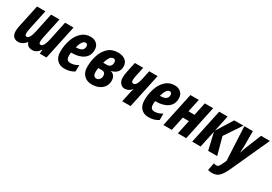

<svg xmlns="http://www.w3.org/2000/svg" viewBox="31 -1493 3782 2667"><g transform="rotate(30 1921.5 -159.0)"><path d="M21 -106Q21 -143 32 -193L108 -548H242L174 -229Q164 -176 164 -153Q164 -111 192 -111Q240 -111 269 -246L333 -548H468L399 -226Q389 -176 389 -152Q389 -111 415 -111Q445 -111 465 -154Q485 -197 496 -256L558 -548H693L576 0H469L473 -63H469Q447 -28 417 -9Q387 10 352 10Q311 10 286 -7Q261 -24 249 -59H247Q223 -27 191 -8.5Q159 10 124 10Q75 10 48 -20.5Q21 -51 21 -106Z M701 -168Q701 -265 730.5 -354.5Q760 -444 819.5 -500.5Q879 -557 964 -557Q1027 -557 1065.5 -521.5Q1104 -486 1104 -425Q1104 -330 1034.5 -280Q965 -230 846 -230H837Q833 -210 833 -182Q833 -138 849 -118.5Q865 -99 899 -99Q932 -99 959 -107Q986 -115 1023 -137V-34Q986 -10 948 0Q910 10 866 10Q789 10 745 -37.5Q701 -85 701 -168ZM860 -327Q926 -327 953.5 -349Q981 -371 981 -411Q981 -429 971 -440Q961 -451 944 -451Q918 -451 895.5 -419Q873 -387 857 -327Z M1131 -172Q1131 -264 1157.5 -352Q1184 -440 1245.5 -499Q1307 -558 1405 -558Q1480 -558 1523.5 -523Q1567 -488 1567 -424Q1567 -317 1448 -286L1447 -282Q1480 -275 1501 -247Q1522 -219 1522 -170Q1522 -121 1497 -80Q1472 -39 1422 -14.5Q1372 10 1302 10Q1228 10 1179.5 -37Q1131 -84 1131 -172ZM1350 -331Q1388 -331 1407.5 -351.5Q1427 -372 1427 -408Q1427 -431 1417.5 -443.5Q1408 -456 1390 -456Q1355 -456 1332.5 -422Q1310 -388 1294 -331ZM1388 -172Q1388 -201 1373.5 -217Q1359 -233 1329 -233H1272Q1266 -197 1266 -172Q1266 -92 1321 -92Q1348 -92 1368 -115.5Q1388 -139 1388 -172Z M1827 -169Q1834 -197 1843 -224H1841Q1821 -198 1792 -182.5Q1763 -167 1734 -167Q1686 -167 1658.5 -202.5Q1631 -238 1631 -287Q1631 -334 1646 -404L1677 -548H1811L1781 -408Q1770 -353 1770 -327Q1770 -311 1777.5 -299.5Q1785 -288 1798 -288Q1826 -288 1845.5 -317.5Q1865 -347 1879 -415L1907 -548H2042L1925 0H1791Z M2050 -168Q2050 -265 2079.5 -354.5Q2109 -444 2168.5 -500.5Q2228 -557 2313 -557Q2376 -557 2414.5 -521.5Q2453 -486 2453 -425Q2453 -330 2383.5 -280Q2314 -230 2195 -230H2186Q2182 -210 2182 -182Q2182 -138 2198 -118.5Q2214 -99 2248 -99Q2281 -99 2308 -107Q2335 -115 2372 -137V-34Q2335 -10 2297 0Q2259 10 2215 10Q2138 10 2094 -37.5Q2050 -85 2050 -168ZM2209 -327Q2275 -327 2302.5 -349Q2330 -371 2330 -411Q2330 -429 2320 -440Q2310 -451 2293 -451Q2267 -451 2244.5 -419Q2222 -387 2206 -327Z M2568 -548H2703L2658 -339H2755L2799 -548H2933L2817 0H2683L2731 -224H2633L2586 0H2451Z M3030 -548H3165L3110 -290L3271 -548H3418L3238 -279L3314 0H3169L3106 -270L3048 0H2913Z M3301 231 3325 110Q3347 119 3366 119Q3387 119 3400 105.5Q3413 92 3427 62L3460 -8L3433 -548H3570V-305Q3568 -235 3566 -205H3569Q3588 -273 3602 -304L3701 -548H3843L3559 75Q3521 157 3479.5 198.5Q3438 240 3369 240Q3328 240 3301 231Z"/></g></svg>

Font: Noto Sans Display Ex Bold Cond
Style: Italic
Weight: 800
Width: 3
Italic angle: -12°
Designer: Monotype Design team
Foundry: Monotype Imaging Inc.
Version: Version 1.000